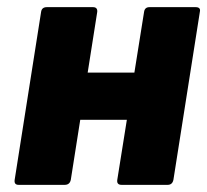

<svg xmlns="http://www.w3.org/2000/svg" viewBox="-20 -517 580 537"><path d="M320 0Q306 0 308 -14L383 -484Q385 -497 398 -497H527Q542 -497 539 -484L465 -14Q462 0 449 0ZM32 0Q19 0 21 -14L95 -484Q97 -497 111 -497H240Q253 -497 252 -484L178 -14Q175 0 161 0ZM194 -182 214 -314H386L365 -182Z"/></svg>

Font: Sofia Sans Black
Style: Italic
Weight: 900
Italic angle: -9°
Version: Version 4.100-B